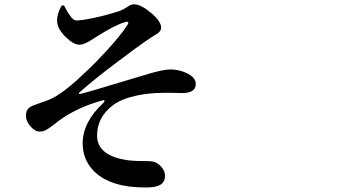

<svg xmlns="http://www.w3.org/2000/svg" viewBox="-20 -791 1540 872"><path d="M642.6 60.5Q561.5 60.5 508.8 43.9Q438.5 23.4 398.4 -22.5Q355.5 -71.3 355.5 -139.6Q355.5 -236.3 448.2 -322.3Q456.1 -330.1 454.6 -334Q453.1 -337.9 442.4 -334Q352.5 -309.6 276.4 -262.7Q252.9 -248 222.7 -223.6Q201.2 -207 191.4 -202.1Q176.8 -193.4 161.1 -193.4Q138.7 -193.4 118.2 -217.3Q97.7 -241.2 97.7 -265.6Q97.7 -299.8 129.9 -311.5Q136.7 -314.5 156.2 -321.3Q201.2 -335.9 218.8 -345.7Q276.4 -374 375 -469.7Q418.9 -510.7 466.8 -563.5Q527.3 -629.9 555.7 -672.9Q575.2 -701.2 542 -688.5Q502 -676.8 416 -623Q410.2 -619.1 399.4 -612.3Q363.3 -587.9 339.8 -587.9Q314.5 -587.9 278.3 -623Q238.3 -662.1 239.3 -699.2Q239.3 -728.5 259.8 -765.6L270.5 -766.6Q271.5 -765.6 272.5 -762.7Q305.7 -698.2 325.2 -698.2Q347.7 -697.3 407.7 -710Q467.8 -722.7 522.5 -741.2Q540 -747.1 558.6 -759.8Q575.2 -771.5 587.9 -771.5Q619.1 -771.5 665 -733.4Q711.9 -694.3 711.9 -665Q711.9 -646.5 682.6 -630.9Q672.9 -625 668 -622.1Q598.6 -575.2 511.7 -508.8Q405.3 -428.7 340.8 -371.1Q337.9 -367.2 338.9 -365.2Q339.8 -363.3 343.8 -364.3Q388.7 -375 522.5 -416Q574.2 -431.6 593.8 -437.5Q609.4 -442.4 636.7 -450.2Q718.8 -475.6 752.9 -475.6Q793 -475.6 828.1 -459Q869.1 -439.5 869.1 -409.2Q869.1 -368.2 806.6 -368.2Q797.9 -368.2 776.4 -369.1Q733.4 -370.1 709 -369.1Q654.3 -368.2 602.5 -357.4Q533.2 -342.8 495.1 -314.5Q420.9 -260.7 420.9 -174.8Q421.9 -88.9 542 -66.4Q573.2 -59.6 628.9 -59.6Q661.1 -59.6 672.9 -57.6Q693.4 -54.7 711.4 -34.7Q729.5 -14.6 729.5 6.8Q729.5 36.1 707 48.8Q686.5 60.5 642.6 60.5Z"/></svg>

Font: Bpmf GenYo Min B
Style: B
Weight: 700
Foundry: But Ko
Version: Version 1.320